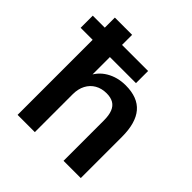

<svg xmlns="http://www.w3.org/2000/svg" viewBox="-211 -845 984 984"><g transform="rotate(45 281.5 -352.5)"><path d="M65 0V-544H-22V-632H65V-705H190V-632H379V-544H190V-391H176Q198 -444 244.5 -471.5Q291 -499 350 -499Q438 -499 480.5 -449Q523 -399 523 -298V0H398V-292Q398 -330 388.5 -354Q379 -378 359.5 -389.5Q340 -401 310 -401Q274 -401 247 -385.5Q220 -370 205 -341.5Q190 -313 190 -275V0Z"/></g></svg>

Font: NunitoSans3
Style: Bold
Weight: 700
Designer: Vernon Adams
Foundry: Vernon Adams
Version: Version 3.101;gftools[0.9.27]